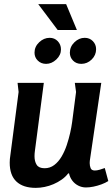

<svg xmlns="http://www.w3.org/2000/svg" viewBox="-20 -898 544 929"><path d="M192 -497 149 -169Q148 -162 147.5 -155.5Q147 -149 147 -142Q147 -117 157.5 -100.5Q168 -84 196 -84Q222 -84 242.5 -99.5Q263 -115 278 -140.5Q293 -166 303 -196Q313 -226 319.5 -255Q326 -284 329 -307L348 -453L342 -497H470L416 -130Q415 -125 414.5 -119.5Q414 -114 414 -109Q414 -96 418.5 -84.5Q423 -73 439 -73Q449 -73 463 -77Q477 -81 487 -85L504 -22Q490 -13 471 -6Q452 1 432.5 5Q413 9 396 9Q376 9 358.5 0Q341 -9 329.5 -24.5Q318 -40 314 -59H310Q297 -42 278.5 -29Q260 -16 239 -7Q218 2 196 6.5Q174 11 153 11Q92 11 59.5 -19.5Q27 -50 27 -111Q27 -128 30 -146L70 -453L65 -497ZM300 -878 352 -753H259L165 -878ZM318 -643Q318 -672.2 340.2 -693.6Q362.3 -715 390 -715Q413.6 -715 429.3 -699Q445 -682.9 445 -660Q445 -631 423.5 -610Q402 -589 373.3 -589Q349 -589 333.5 -604.7Q318 -620.3 318 -643ZM147 -643Q147 -672.2 169.6 -693.6Q192.1 -715 220.3 -715Q244 -715 259.5 -698.7Q275 -682.3 275 -659Q275 -631.4 252.5 -610.2Q230 -589 203 -589Q179 -589 163 -604.7Q147 -620.3 147 -643Z"/></svg>

Font: Rosario
Style: Italic
Weight: 400
Italic angle: -8.05°
Designer: Hector Gatti
Foundry: Omnibus Type
Version: Version 1.201